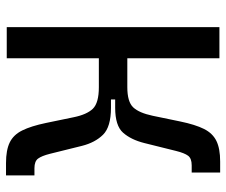

<svg xmlns="http://www.w3.org/2000/svg" viewBox="-76 -660 738 626"><g transform="rotate(90 293.0 -347.0)"><path d="M68.4 0V-693.4H169.9V-393.1H264.2Q312 -393.1 330.1 -412.4Q348.1 -431.6 357.4 -475.6L376 -565.4Q386.2 -614.7 400.4 -643.1Q414.6 -671.4 439.5 -683.6Q464.4 -695.8 506.8 -695.8H542.5V-603H519Q496.6 -603 487.8 -591.3Q479 -579.6 472.2 -552.2L446.3 -448.2Q435.5 -405.3 412.8 -379.4Q390.1 -353.5 331.1 -353.5H304.2V-339.8H331.1Q393.6 -339.8 419.2 -314Q444.8 -288.1 455.6 -245.1L481.4 -141.1Q488.3 -113.8 497.1 -102.1Q505.9 -90.3 528.3 -90.3H551.8V2.4H511.7Q469.2 2.4 444.3 -9.8Q419.4 -22 405.3 -50.5Q391.1 -79.1 380.9 -127.9L362.3 -217.8Q353.5 -261.2 334.5 -280.8Q315.4 -300.3 264.2 -300.3H169.9V0Z"/></g></svg>

Font: CaskaydiaMono NF
Style: Regular
Weight: 400
Designer: Aaron Bell
Foundry: Saja Typeworks
Version: Version 2111.001; ttfautohint (v1.8.4);Nerd Fonts 3.1.1